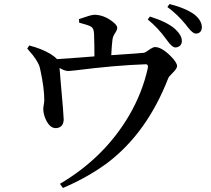

<svg xmlns="http://www.w3.org/2000/svg" viewBox="-20 -851 1040 946"><path d="M370.1 -739.3 369.1 -756.8Q426.8 -777.3 443.4 -778.3Q492.2 -778.3 536.1 -743.2Q557.6 -726.6 557.6 -713.9Q557.6 -703.1 544.9 -684.6Q536.1 -670.9 534.2 -656.2Q530.3 -627.9 528.3 -579.1Q674.8 -588.9 688.5 -590.8Q696.3 -591.8 721.7 -610.4Q735.4 -619.1 744.1 -619.1Q776.4 -619.1 821.3 -574.2Q851.6 -543.9 852.5 -525.4Q852.5 -512.7 829.1 -490.2Q812.5 -474.6 808.6 -464.8Q705.1 -199.2 513.7 -51.8Q416 21.5 290 75.2L275.4 54.7Q494.1 -74.2 616.2 -282.2Q681.6 -394.5 708 -514.6Q711.9 -533.2 700.2 -534.2Q697.3 -534.2 694.3 -534.2Q549.8 -529.3 347.7 -503.9Q324.2 -501 316.4 -501Q295.9 -502 273.4 -516.6Q274.4 -502 279.3 -444.3Q293.9 -283.2 293.9 -261.7Q292 -221.7 255.9 -219.7Q224.6 -218.8 204.1 -265.6Q194.3 -289.1 193.4 -309.6Q192.4 -315.4 195.3 -333Q198.2 -349.6 198.2 -357.4Q198.2 -416 179.7 -502Q177.7 -512.7 175.8 -519.5Q165 -555.7 121.1 -603.5Q120.1 -604.5 119.1 -606.4Q115.2 -610.4 114.3 -611.3L124 -627Q184.6 -611.3 227.5 -585.9Q251 -571.3 260.7 -559.6Q294.9 -561.5 371.1 -567.4Q421.9 -571.3 445.3 -573.2Q445.3 -628.9 443.4 -683.6Q442.4 -710.9 429.7 -718.8Q426.8 -720.7 424.8 -721.7Q411.1 -728.5 370.1 -739.3ZM708 -754.9 718.8 -769.5Q805.7 -742.2 843.8 -707Q876 -676.8 876 -649.4Q876 -625 852.5 -618.2Q847.7 -617.2 843.8 -617.2Q828.1 -617.2 803.7 -651.4Q800.8 -655.3 797.9 -659.2Q757.8 -714.8 708 -754.9ZM804.7 -816.4 815.4 -831.1Q896.5 -810.5 939.5 -778.3Q974.6 -749 974.6 -715.8Q972.7 -686.5 945.3 -685.5Q929.7 -685.5 907.2 -714.8Q905.3 -716.8 901.4 -721.7Q897.5 -726.6 896.5 -728.5Q854.5 -780.3 804.7 -816.4Z"/></svg>

Font: GenYoMin JP SemiBold
Style: Regular
Weight: 600
Version: Version 1.001;PS 1;hotconv 16.6.51;makeotf.lib2.5.65220 DEVE